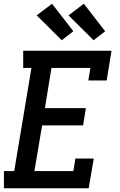

<svg xmlns="http://www.w3.org/2000/svg" viewBox="-20 -1006 640 1026"><path d="M1 0V-92H56L148 -643H104V-735H576L550 -576H452L463 -643H255L220 -428H439L424 -336H205L164 -92H372L383 -159H481L454 0ZM480 -791 346 -924 428 -986 542 -839ZM310 -791 176 -924 258 -986 372 -839Z"/></svg>

Font: Iosevka Curly Slab SmBdExObl
Style: Regular
Weight: 600
Width: 7
Italic angle: -9°
Monospace: yes
Designer: Belleve Invis
Foundry: Belleve Invis
Version: Version 11.1.0; ttfautohint (v1.8.3)